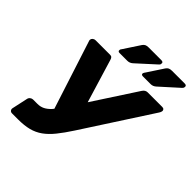

<svg xmlns="http://www.w3.org/2000/svg" viewBox="-241 -1059 1213 1213"><g transform="rotate(45 365.0 -452.5)"><path d="M68 0Q57 0 51 -7.5Q45 -15 47 -25L70 -131Q72 -142 81 -149Q90 -156 100 -156H139Q165 -156 186 -166.5Q207 -177 227 -198.5Q247 -220 269 -254L546 -679Q553 -690 561.5 -695Q570 -700 580 -700H711Q721 -700 726 -693.5Q731 -687 729 -679Q728 -675 726 -670Q724 -665 721 -661L425 -204Q388 -147 356.5 -108Q325 -69 291.5 -45Q258 -21 217.5 -10.5Q177 0 121 0ZM246 -180 88 -669Q87 -671 87 -673Q87 -675 87 -678Q88 -687 96 -693.5Q104 -700 115 -700H244Q255 -700 260 -694.5Q265 -689 268 -679L366 -356ZM487 -750Q471 -750 473 -764Q474 -768 476.5 -771.5Q479 -775 481 -778L552 -886Q559 -896 568 -900.5Q577 -905 593 -905H706Q725 -905 722 -888Q721 -880 714 -874L592 -764Q576 -750 557 -750ZM278 -750Q263 -750 265 -764Q265 -768 267.5 -771.5Q270 -775 272 -778L343 -886Q350 -896 359 -900.5Q368 -905 384 -905H497Q517 -905 513 -888Q513 -880 505 -874L384 -764Q368 -750 348 -750Z"/></g></svg>

Font: Rubik Light
Style: Bold Italic
Weight: 700
Italic angle: -12°
Version: Version 2.104